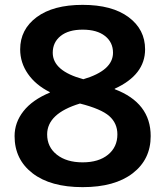

<svg xmlns="http://www.w3.org/2000/svg" viewBox="-20 -760 680 790"><path d="M577 -557Q577 -452 452 -395V-393Q600 -337 600 -200Q600 -104 526 -47Q452 10 320 10Q188 10 114 -47Q40 -104 40 -200Q40 -256 76.5 -302.5Q113 -349 185 -379V-381Q127 -410 95 -456Q63 -502 63 -557Q63 -639 131 -689.5Q199 -740 320 -740Q441 -740 509 -689.5Q577 -639 577 -557ZM323 -434Q445 -470 445 -543Q445 -586 412 -612Q379 -638 320 -638Q262 -638 229.5 -612Q197 -586 197 -543Q197 -468 323 -434ZM309 -334Q174 -293 174 -207Q174 -155 214 -123.5Q254 -92 320 -92Q386 -92 424.5 -123.5Q463 -155 463 -207Q463 -253 429.5 -282.5Q396 -312 309 -334Z"/></svg>

Font: Mplus 1p Bold
Style: Bold
Weight: 700
Version: Version 1.061